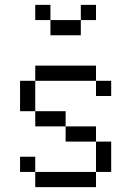

<svg xmlns="http://www.w3.org/2000/svg" viewBox="-20 -770 540 790"><path d="M437.5 -375V-437.5H375V-375ZM375 -687.5V-750H312.5V-687.5H187.5V-625H312.5V-687.5ZM125 -62.5V0H375V-62.5ZM125 -62.5V-125H62.5V-62.5ZM375 -62.5H437.5Q437.5 -62.5 437.5 -187.5H375Q375 -187.5 375 -62.5ZM375 -187.5V-250H250V-187.5ZM250 -250V-312.5H125V-250ZM125 -312.5Q125 -312.5 125 -437.5H62.5Q62.5 -437.5 62.5 -312.5ZM125 -437.5H375V-500H125ZM187.5 -687.5V-750H125V-687.5Z"/></svg>

Font: CalcUnifontExMono
Style: Regular
Weight: 500
Version: Version 15.0.06